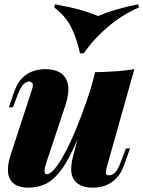

<svg xmlns="http://www.w3.org/2000/svg" viewBox="-20 -852 662 886"><path d="M391 -354Q352 -237 318 -164.5Q284 -92 251.5 -53.5Q219 -15 184.5 -0.5Q150 14 110 14Q70 14 46 -3Q22 -20 17.5 -53.5Q13 -87 29 -137L126 -434Q136 -463 128.5 -469.5Q121 -476 114 -476Q105 -476 91 -465.5Q77 -455 61 -413L40 -357H21L46 -430Q61 -472 84.5 -494Q108 -516 135.5 -524.5Q163 -533 189 -533Q234 -533 261 -514.5Q288 -496 294 -458Q300 -420 280 -361L194 -102Q176 -48 196 -48Q212 -48 234 -75Q256 -102 281 -149Q306 -196 331 -256.5Q356 -317 379 -383.5Q402 -450 419 -516ZM474 -85Q467 -62 468.5 -52.5Q470 -43 483 -43Q498 -43 511.5 -56.5Q525 -70 538 -106L561 -167H580L552 -89Q539 -52 516.5 -29Q494 -6 466.5 4Q439 14 409 14Q374 14 352.5 3.5Q331 -7 320 -25Q308 -45 308.5 -71.5Q309 -98 316 -126L419 -519Q471 -520 516 -523Q561 -526 600 -533ZM432 -778Q470 -794 517.5 -808Q565 -822 617 -832L622 -818Q543 -784 475.5 -726Q408 -668 367 -606H349Q333 -680 306.5 -730Q280 -780 230 -818L234 -832Q302 -820 347 -807.5Q392 -795 432 -778Z"/></svg>

Font: Playfair Display Black
Style: Italic
Weight: 900
Italic angle: -14°
Designer: Claus Eggers Sørensen
Foundry: Claus Eggers Sørensen
Version: Version 1.203